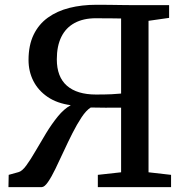

<svg xmlns="http://www.w3.org/2000/svg" viewBox="-20 -764 764 784"><path d="M14.5 0 15.5 -50 55 -61Q70 -64.5 87.5 -88.5Q105 -112.5 125.2 -147.5Q145.5 -182.5 168.2 -220Q191 -257.5 216.2 -288.5Q241.5 -319.5 269 -334.5Q213 -342 174.5 -368.2Q136 -394.5 116.2 -433.5Q96.5 -472.5 96.5 -519Q96.5 -579 117.2 -622Q138 -665 175.5 -692Q213 -719 263.5 -731.8Q314 -744.5 373.5 -744.5Q402 -744.5 426 -744.2Q450 -744 473.5 -743.5Q497 -743 524 -743H670.5V-691L586.5 -679V-60.5L678.5 -50V0H379.5V-50L474.5 -60.5V-324.5Q442 -324.5 410.8 -324.2Q379.5 -324 350.5 -325Q332 -313.5 313.2 -285.2Q294.5 -257 276 -220.5Q257.5 -184 239.8 -145.5Q222 -107 206 -74Q190 -41 175.8 -20.5Q161.5 0 150.5 0ZM372 -378Q409 -378 435.5 -379.2Q462 -380.5 474.5 -382V-688.5Q457.5 -689 440.2 -689Q423 -689 406 -689.2Q389 -689.5 371.5 -689.5Q320.5 -689.5 284.8 -670.2Q249 -651 230.5 -613.5Q212 -576 212 -522Q212 -450 253.2 -414Q294.5 -378 372 -378Z"/></svg>

Font: Merriweather Medium
Style: Regular
Weight: 500
Version: Version 2.100